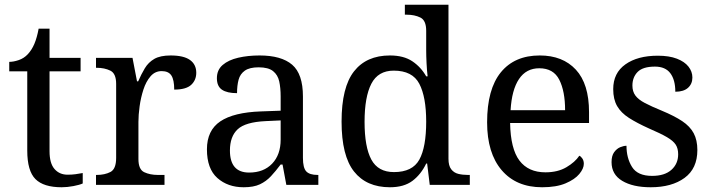

<svg xmlns="http://www.w3.org/2000/svg" viewBox="-20 -780 3006 810"><path d="M240 10Q164 10 129.5 -24.5Q95 -59 95 -145V-479H19V-519Q37 -519 59 -526.5Q81 -534 97 -551Q114 -569 125 -595Q136 -621 143 -659H189V-536H320V-479H189V-142Q189 -91 210 -67Q231 -43 265 -43Q283 -43 298 -45Q313 -47 329 -50V-6Q316 0 290 5Q264 10 240 10Z M385 0V-42H388Q422 -42 446 -54.5Q470 -67 470 -114V-426Q470 -470 445.5 -482Q421 -494 388 -494H385V-536H539L558 -437H563Q576 -467 591 -492Q606 -517 631 -531.5Q656 -546 700 -546Q755 -546 781.5 -527Q808 -508 808 -473Q808 -442 786.5 -422Q765 -402 715 -402Q715 -443 703 -461.5Q691 -480 662 -480Q634 -480 615 -458Q596 -436 585 -402Q574 -368 569 -331.5Q564 -295 564 -266V-109Q564 -65 588.5 -53.5Q613 -42 646 -42H674V0Z M1008 10Q941 10 897 -29Q853 -68 853 -150Q853 -230 909.5 -268Q966 -306 1081 -310L1164 -313V-373Q1164 -409 1158 -436.5Q1152 -464 1132 -480Q1112 -496 1071 -496Q1033 -496 1013 -482Q993 -468 986.5 -443.5Q980 -419 980 -387Q938 -387 916.5 -401.5Q895 -416 895 -450Q895 -485 919.5 -506Q944 -527 985 -536.5Q1026 -546 1075 -546Q1167 -546 1212.5 -507Q1258 -468 1258 -373V-114Q1258 -72 1272 -57Q1286 -42 1320 -42H1323V0H1188L1172 -86H1164Q1143 -58 1123 -36.5Q1103 -15 1076.5 -2.5Q1050 10 1008 10ZM1031 -52Q1092 -52 1128 -89.5Q1164 -127 1164 -191V-272L1100 -269Q1015 -265 982.5 -234.5Q950 -204 950 -145Q950 -52 1031 -52Z M1625 10Q1526 10 1473.5 -56.5Q1421 -123 1421 -267Q1421 -412 1473.5 -479Q1526 -546 1625 -546Q1683 -546 1719.5 -521.5Q1756 -497 1778 -458H1784Q1781 -483 1779.5 -513.5Q1778 -544 1778 -568V-650Q1778 -694 1753.5 -706Q1729 -718 1696 -718H1688V-760H1872V-110Q1872 -81 1883.5 -66Q1895 -51 1913.5 -46.5Q1932 -42 1954 -42H1962V0H1793L1782 -90H1778Q1756 -44 1720 -17Q1684 10 1625 10ZM1642 -54Q1720 -54 1749 -106.5Q1778 -159 1778 -267Q1778 -371 1749 -426.5Q1720 -482 1641 -482Q1575 -482 1546.5 -426.5Q1518 -371 1518 -266Q1518 -160 1546.5 -107Q1575 -54 1642 -54Z M2267 10Q2158 10 2096.5 -62Q2035 -134 2035 -264Q2035 -404 2093 -475Q2151 -546 2257 -546Q2354 -546 2409.5 -486Q2465 -426 2465 -307V-261H2132Q2134 -152 2171.5 -102.5Q2209 -53 2281 -53Q2333 -53 2369.5 -74.5Q2406 -96 2424 -123Q2431 -120 2437 -111Q2443 -102 2443 -89Q2443 -69 2424 -46Q2405 -23 2366 -6.5Q2327 10 2267 10ZM2364 -315Q2364 -395 2339.5 -443.5Q2315 -492 2255 -492Q2200 -492 2169.5 -446.5Q2139 -401 2134 -315Z M2725 10Q2650 10 2605 -17Q2560 -44 2560 -96Q2560 -123 2571 -138Q2582 -153 2596.5 -159Q2611 -165 2623 -165Q2623 -113 2646.5 -75.5Q2670 -38 2731 -38Q2784 -38 2812.5 -63.5Q2841 -89 2841 -129Q2841 -154 2830.5 -170Q2820 -186 2793.5 -201.5Q2767 -217 2718 -238Q2667 -261 2633.5 -282.5Q2600 -304 2583.5 -332.5Q2567 -361 2567 -404Q2567 -472 2618.5 -508.5Q2670 -545 2755 -545Q2803 -545 2835.5 -532.5Q2868 -520 2884.5 -499Q2901 -478 2901 -453Q2901 -426 2882.5 -409.5Q2864 -393 2829 -393Q2829 -443 2808 -471Q2787 -499 2743 -499Q2692 -499 2670 -476.5Q2648 -454 2648 -419Q2648 -394 2660.5 -377Q2673 -360 2700.5 -345.5Q2728 -331 2772 -313Q2825 -291 2858 -269Q2891 -247 2906.5 -218Q2922 -189 2922 -147Q2922 -69 2868 -29.5Q2814 10 2725 10Z"/></svg>

Font: Noto Serif NP Hmong
Style: Regular
Weight: 400
Designer: Dalton Maag Ltd
Foundry: Dalton Maag Ltd
Version: Version 1.001